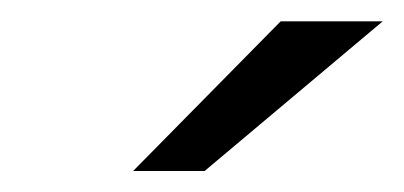

<svg xmlns="http://www.w3.org/2000/svg" viewBox="-20 -710 381 181"><path d="M105.5 -548.8 244.6 -689.9H340.8L172.9 -548.8Z"/></svg>

Font: HK Grotesk Italic
Style: Regular
Weight: 400
Italic angle: -13°
Designer: Alfredo Marco Pradil and Stefan Peev
Foundry: Hanken Design Co.
Version: Version 1.000;PS 001.000;hotconv 1.0.88;makeotf.lib2.5.64775